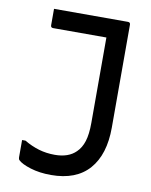

<svg xmlns="http://www.w3.org/2000/svg" viewBox="-82 -761 664 842"><g transform="rotate(10 250.0 -340.0)"><path d="M204 -70Q265 -70 298 -103Q318 -122 328 -153.5Q338 -185 338 -236V-616H101Q90 -616 90 -627V-700H419Q430 -700 430 -689V-231Q430 -111 372.5 -45.5Q315 20 203 20Q152 20 111.5 7.5Q71 -5 56 -20Q52 -24 52 -32V-109H67Q99 -90 132.5 -80Q166 -70 204 -70Z"/></g></svg>

Font: Recursive Sn Lnr St
Style: Regular
Weight: 400
Version: Version 1.079;hotconv 1.0.112;makeotfexe 2.5.65598; ttfautoh